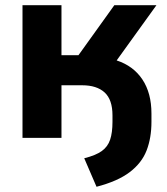

<svg xmlns="http://www.w3.org/2000/svg" viewBox="-20 -527 638 734"><path d="M349 187 302 78Q346 67 369 50.5Q392 34 401 7Q410 -20 410 -61V-86Q410 -146 380 -173.5Q350 -201 294 -201H215V0H66V-507H215V-316H280L417 -507H578L426 -296Q490 -275 524.5 -223Q559 -171 559 -93V-61Q559 0 540.5 48Q522 96 476 131Q430 166 349 187Z"/></svg>

Font: Mulish ExtraBold
Style: Regular
Weight: 800
Designer: Vernon Adams
Foundry: Vernon Adams
Version: Version 3.603; ttfautohint (v1.8.3)